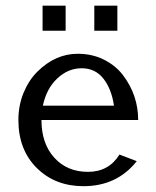

<svg xmlns="http://www.w3.org/2000/svg" viewBox="-20 -637 542 667"><path d="M43.9 0ZM387.7 -530.3ZM307.6 -617.2H387.7V-530.3H307.6ZM127.9 -617.2H208V-530.3H127.9ZM455.1 -77.1Q386.2 9.8 270 9.8Q171.4 9.8 107.7 -53.5Q43.9 -116.7 43.9 -220.2Q43.9 -271 62 -314.9Q80.1 -358.4 109.4 -387.7Q172.4 -450.2 250 -450.2Q300.3 -450.2 341.3 -429.7Q381.8 -409.2 407.2 -376Q460 -306.2 460 -220.2H124Q124 -138.2 168.7 -89.1Q213.4 -40 285.6 -40Q357.9 -40 395 -100.1ZM128.9 -270H376Q367.2 -328.6 338.9 -364.3Q310.5 -399.9 263.7 -399.9Q216.8 -399.9 179.2 -364.7Q141.6 -329.6 128.9 -270Z"/></svg>

Font: Pfennig
Style: Medium
Weight: 500
Version: Version 20120410 ; ttfautohint (v0.8)